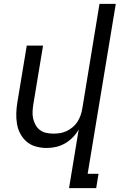

<svg xmlns="http://www.w3.org/2000/svg" viewBox="-20 -755 640 990"><path d="M336 215 386 -88Q374 -66 355.5 -47Q337 -28 315 -15.5Q293 -3 269 2.5Q245 8 221 8Q192 8 165 0.5Q138 -7 118 -24Q98 -41 85 -65Q72 -89 67.5 -116.5Q63 -144 64 -172.5Q65 -201 70 -230L118 -520H202L152 -218Q149 -199 148 -180Q147 -161 151 -143.5Q155 -126 163.5 -110.5Q172 -95 186 -84.5Q200 -74 218 -70Q236 -66 255 -66Q272 -66 289 -68.5Q306 -71 323 -79Q340 -87 354.5 -99Q369 -111 379 -126.5Q389 -142 395 -159Q401 -176 404 -193L493 -735H577L432 141H488L476 215Z"/></svg>

Font: Iosevka Extended
Style: Italic
Weight: 400
Width: 7
Italic angle: -9°
Monospace: yes
Designer: Belleve Invis
Foundry: Belleve Invis
Version: Version 32.5.0; ttfautohint (v1.8.4)